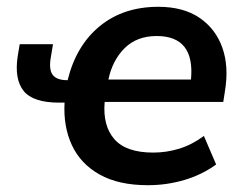

<svg xmlns="http://www.w3.org/2000/svg" viewBox="-20 -535 716 565"><path d="M415 10Q329 10 273 -21.5Q217 -53 191.5 -108Q166 -163 170 -233H154Q77 -233 49.5 -267.5Q22 -302 32 -369L38 -405H136L130 -369Q123 -332 134.5 -315.5Q146 -299 179 -299Q204 -401 273.5 -458Q343 -515 446 -515Q519 -515 566.5 -483Q614 -451 634 -395.5Q654 -340 642 -267L637 -235H288Q282 -165 316.5 -125.5Q351 -86 431 -86Q470 -86 507.5 -97.5Q545 -109 580 -135L616 -51Q575 -21 523 -5.5Q471 10 415 10ZM441 -429Q383 -429 347 -393.5Q311 -358 299 -301H542Q554 -429 441 -429Z"/></svg>

Font: Mulish
Style: Bold Italic
Weight: 700
Italic angle: -9°
Designer: Vernon Adams
Foundry: Vernon Adams
Version: Version 3.603; ttfautohint (v1.8.3)